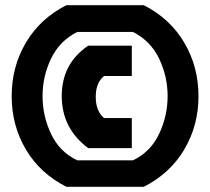

<svg xmlns="http://www.w3.org/2000/svg" viewBox="-20 -720 810 740"><path d="M381 -265Q349 -292 349 -346.5Q349 -401 381 -427H488V-544H320Q218 -475 218 -350Q218 -225 320 -149H488V-265ZM534 0H236Q135 -51 80 -143.5Q25 -236 25 -349.5Q25 -463 80 -556Q135 -649 236 -700H534Q635 -649 690 -556Q745 -463 745 -349.5Q745 -236 690 -143.5Q635 -51 534 0ZM492 -597H278Q210 -563 177 -494.5Q144 -426 144 -349.5Q144 -273 177 -203.5Q210 -134 278 -102H492Q560 -134 593 -203.5Q626 -273 626 -349.5Q626 -426 593 -494.5Q560 -563 492 -597Z"/></svg>

Font: Jockey One
Style: Regular
Weight: 400
Designer: TypeTogether
Foundry: TypeTogether
Version: Version 1.002